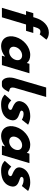

<svg xmlns="http://www.w3.org/2000/svg" viewBox="1304 -2220 930 3579"><g transform="rotate(90 1769.5 -430.0)"><path d="M299.2 -585H225.2L185 -450H259L125 0H302L436 -450H554L594.2 -585H476.2L485.7 -617C506.9 -688 525.8 -718 570.8 -718C599.8 -718 619.6 -704 619.6 -704L718.8 -829C718.8 -829 676.5 -875 586.5 -875C458.5 -875 354.9 -772 310.2 -622Z M668.7 -256C624.1 -106 693 15 843 15C913 15 982.3 -16 1032.8 -58H1034.8L1017.5 0H1192.5L1345.3 -513H1168.3L1153.7 -464C1123.9 -505 1073.7 -528 1004.7 -528C854.7 -528 713.4 -406 668.7 -256ZM856.7 -256C877.9 -327 945.8 -377 1012.8 -377C1078.8 -377 1116.9 -327 1095.7 -256C1074.9 -186 1010 -136 941 -136C869 -136 835.9 -186 856.7 -256Z M1610.8 -825 1439.1 -240C1413.1 -154.6 1418.6 -41.6 1490 -3C1499.8 2.3 1544.1 0 1576.2 0C1634 -0.3 1685.3 -115 1685.3 -115C1693.8 -134 1698.7 -128 1646.2 -145C1591.7 -154.7 1617.1 -240 1617.1 -240L1787.3 -825Z M2144.2 -528C2009.2 -528 1902.4 -468 1871.1 -363C1848.2 -286 1889.4 -250 1933.4 -223C1982.5 -193 2037.6 -190 2026.6 -153C2016.4 -119 1985.5 -116 1960.5 -116C1903.5 -116 1851.1 -175 1851.1 -175L1743.1 -54C1743.1 -54 1796.5 15 1920.5 15C2025.5 15 2170.7 -9 2215.6 -160C2246.9 -265 2170.2 -303 2108.5 -324C2068.6 -338 2035 -346 2043.1 -373C2050.2 -397 2068.3 -404 2107.3 -404C2161.3 -404 2211.8 -372 2211.8 -372L2304.3 -488C2304.3 -488 2243.2 -528 2144.2 -528Z M2343.7 -256C2299.1 -106 2368 15 2518 15C2588 15 2657.3 -16 2707.8 -58H2709.8L2692.5 0H2867.5L3020.3 -513H2843.3L2828.7 -464C2798.9 -505 2748.7 -528 2679.7 -528C2529.7 -528 2388.4 -406 2343.7 -256ZM2531.7 -256C2552.9 -327 2620.8 -377 2687.8 -377C2753.8 -377 2791.9 -327 2770.7 -256C2749.9 -186 2685 -136 2616 -136C2544 -136 2510.9 -186 2531.7 -256Z M3379.2 -528C3244.2 -528 3137.4 -468 3106.1 -363C3083.2 -286 3124.4 -250 3168.4 -223C3217.5 -193 3272.6 -190 3261.6 -153C3251.4 -119 3220.5 -116 3195.5 -116C3138.5 -116 3086.1 -175 3086.1 -175L2978.1 -54C2978.1 -54 3031.5 15 3155.5 15C3260.5 15 3405.7 -9 3450.6 -160C3481.9 -265 3405.2 -303 3343.5 -324C3303.6 -338 3270 -346 3278.1 -373C3285.2 -397 3303.3 -404 3342.3 -404C3396.3 -404 3446.8 -372 3446.8 -372L3539.3 -488C3539.3 -488 3478.2 -528 3379.2 -528Z"/></g></svg>

Font: Hussar
Style: BdOblThree
Weight: 700
Foundry: Cannot Into Space Fonts
Version: Version 2.00